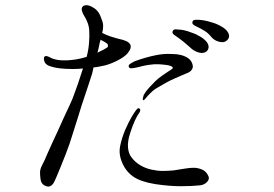

<svg xmlns="http://www.w3.org/2000/svg" viewBox="-20 -705 1040 729"><path d="M832 -546Q843 -550 848 -560Q853 -570 845 -583Q838 -595 819 -605.5Q800 -616 784 -620Q753 -630 728 -630Q725 -630 719.5 -629.5Q714 -629 712 -625Q706 -614 721 -607Q744 -596 758 -587Q772 -578 782 -565Q792 -553 807 -548Q822 -543 832 -546ZM754 -505Q765 -507 770 -517.5Q775 -528 768 -541Q760 -554 742 -565Q724 -576 708 -581Q678 -593 653 -593Q650 -594 644.5 -593.5Q639 -593 637 -589Q630 -579 645 -570Q664 -557 678 -545.5Q692 -534 703 -524Q714 -513 729 -507.5Q744 -502 754 -505ZM715 -68Q701 -68 679.5 -64.5Q658 -61 639 -58Q617 -56 597.5 -56Q578 -56 555 -61Q532 -66 512 -78Q492 -90 479 -108Q468 -122 466 -145Q464 -168 474 -199Q484 -230 492.5 -248Q501 -266 507 -274Q512 -280 512.5 -286Q513 -292 509 -293Q504 -298 494 -283Q490 -278 479.5 -260.5Q469 -243 455 -211Q442 -180 436 -149.5Q430 -119 444 -87Q458 -54 486 -34.5Q514 -15 569 -6Q623 2 665.5 2Q708 2 736 -1Q755 -2 766.5 -14.5Q778 -27 769 -41Q761 -56 745.5 -62Q730 -68 715 -68ZM618 -433Q610 -428 594.5 -417Q579 -406 569 -396Q558 -385 546 -372Q534 -359 526 -345Q524 -340 522.5 -333Q521 -326 524 -325Q526 -323 531 -329.5Q536 -336 541 -341Q550 -351 559 -359Q568 -367 581 -374Q594 -382 610.5 -391Q627 -400 643 -407Q659 -414 670.5 -419Q682 -424 687 -426Q694 -428 701 -433Q708 -438 711 -446Q714 -454 709 -466Q704 -478 693 -485Q670 -500 633 -500Q614 -501 599 -499.5Q584 -498 570 -495Q554 -492 533 -486Q512 -480 493 -473Q486 -470 475.5 -463.5Q465 -457 470 -449Q472 -445 482 -446Q492 -447 500 -449Q508 -451 520.5 -454Q533 -457 547 -459Q567 -462 583.5 -461Q600 -460 614 -458Q621 -457 628 -454.5Q635 -452 636 -448Q637 -445 631 -441.5Q625 -438 618 -433ZM386 -540Q390 -537 390 -531.5Q390 -526 386 -524Q383 -522 374 -517Q365 -512 350 -505Q353 -515 354.5 -522.5Q356 -530 357 -535Q358 -539 359 -544Q360 -549 362 -554Q370 -550 377 -546Q384 -542 386 -540ZM201 -211Q189 -185 178 -161.5Q167 -138 158 -117Q150 -97 141 -80Q132 -63 132 -51Q132 -39 134 -24Q136 -9 147 -2Q170 12 184 -11Q187 -16 194.5 -33.5Q202 -51 211.5 -74.5Q221 -98 230 -121Q239 -144 244 -159Q250 -179 260 -209Q270 -239 278 -266Q286 -293 290 -305Q294 -317 301.5 -339.5Q309 -362 316.5 -384.5Q324 -407 328 -420Q330 -425 331.5 -432.5Q333 -440 335 -449Q347 -450 358.5 -452.5Q370 -455 380 -457Q405 -464 428.5 -476.5Q452 -489 463 -501Q482 -523 474 -537Q470 -544 459 -549Q448 -554 433 -557Q420 -560 401.5 -566Q383 -572 368 -580Q371 -591 371.5 -603.5Q372 -616 368 -626Q361 -648 353.5 -658.5Q346 -669 336 -675Q326 -682 315 -684.5Q304 -687 296 -682Q288 -676 291 -664.5Q294 -653 300 -644Q306 -636 312.5 -619Q319 -602 319 -584Q320 -568 318 -541.5Q316 -515 309 -489Q285 -482 269 -479.5Q253 -477 237 -476Q205 -475 192 -479Q182 -481 175 -484.5Q168 -488 166 -489Q162 -491 157 -492Q152 -493 148 -489Q145 -483 148.5 -472Q152 -461 166 -455Q186 -448 207.5 -445.5Q229 -443 257 -443Q266 -443 276 -443.5Q286 -444 295 -445Q286 -416 275.5 -385.5Q265 -355 259 -340Q254 -326 243 -302.5Q232 -279 220.5 -254.5Q209 -230 201 -211Z"/></svg>

Font: Hannari
Style: Regular
Weight: 400
Version: Version 1.12